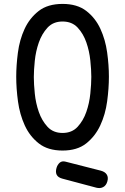

<svg xmlns="http://www.w3.org/2000/svg" viewBox="-20 -760 640 982"><path d="M300 -80Q348 -80 377 -111.5Q406 -143 421.5 -187.5Q437 -232 442 -281.5Q447 -331 447 -367Q447 -402 442 -450.5Q437 -499 421.5 -543.5Q406 -588 377 -619Q348 -650 300 -650Q252 -650 223 -618.5Q194 -587 178.5 -542.5Q163 -498 158 -449.5Q153 -401 153 -366Q153 -330 158 -281Q163 -232 178.5 -187.5Q194 -143 223 -111.5Q252 -80 300 -80ZM300 10Q225 10 178.5 -26.5Q132 -63 106.5 -119Q81 -175 72 -241Q63 -307 63 -367Q63 -425 71.5 -490.5Q80 -556 105.5 -611.5Q131 -667 177.5 -703.5Q224 -740 300 -740Q375 -740 421.5 -704Q468 -668 493.5 -612.5Q519 -557 528 -492Q537 -427 537 -368Q537 -308 528 -241.5Q519 -175 493 -119Q467 -63 421 -26.5Q375 10 300 10ZM300 154Q277 148 270 134Q263 120 269 99Q274 82 285.5 72Q297 62 316 67L496 113Q518 119 526.5 133.5Q535 148 529 168Q523 189 507.5 197Q492 205 473 200Z"/></svg>

Font: Maple Mono NF CN
Style: Regular
Weight: 400
Monospace: yes
Designer: subframe7536
Version: Version 7.000